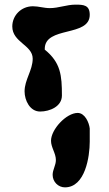

<svg xmlns="http://www.w3.org/2000/svg" viewBox="-20 -474 468 828"><path d="M86 -80C86 -41 109 7 153 7C195 7 247 -15 247 -62C247 -149 242 -204 173 -260V-263C173 -363 367 -313 367 -410C367 -452 341 -454 306 -454C267 -454 233 -439 195 -439C169 -439 147 -447 122 -447C71 -447 33 -407 33 -360C33 -291 121 -280 121 -221C121 -171 86 -130 86 -80ZM207 280C207 310 231 334 260 334C348 334 367 200 367 137V80C364 54 346 13 315 13C266 13 200 84 200 133C200 162 221 187 221 216C221 239 207 258 207 280Z"/></svg>

Font: Charger
Style: Overspray
Weight: 400
Designer: Jasper
Foundry: Cannot Into Space Fonts
Version: Version 0.980